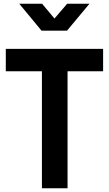

<svg xmlns="http://www.w3.org/2000/svg" viewBox="-20 -1006 582 1026"><path d="M204 -625H11V-745H531V-625H341V0H204ZM83 -986H205L271 -907L339 -986H458L338 -842H202Z"/></svg>

Font: Evergrow Sans
Style: Bold
Weight: 700
Foundry: 10Web
Version: Version 1.000